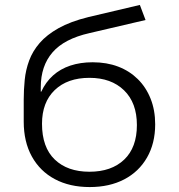

<svg xmlns="http://www.w3.org/2000/svg" viewBox="-20 -749 724 777"><path d="M343 8Q262 8 202 -24Q142 -56 109 -115.5Q76 -175 76 -257V-346Q76 -385 80 -425.5Q84 -466 98 -504Q112 -542 140.5 -575Q169 -608 217 -635Q265 -662 338 -680L546 -729L569 -668L342 -615Q240 -592 192.5 -537Q145 -482 145 -396V-378H147Q165 -417 194.5 -443.5Q224 -470 264.5 -483.5Q305 -497 355 -497Q412 -497 458 -479.5Q504 -462 537.5 -429Q571 -396 589.5 -349.5Q608 -303 608 -246Q608 -169 575 -111.5Q542 -54 482.5 -23Q423 8 343 8ZM342 -54Q431 -54 482.5 -103Q534 -152 534 -243Q534 -333 482 -383.5Q430 -434 342 -434Q253 -434 201.5 -384.5Q150 -335 150 -248Q150 -153 201.5 -103.5Q253 -54 342 -54Z"/></svg>

Font: Nunito Sans 7pt SemiExpanded Light
Style: Regular
Weight: 300
Width: 6
Designer: Vernon Adams
Foundry: Vernon Adams
Version: Version 3.101;gftools[0.9.27]